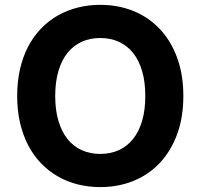

<svg xmlns="http://www.w3.org/2000/svg" viewBox="-20 -757 822 787"><path d="M391 -737.2Q463.4 -737.2 525.6 -712.4Q587.7 -687.5 633.5 -639.7Q679.3 -592 705.4 -522.4Q731.5 -452.8 731.5 -363.6Q731.5 -274.5 705.4 -204.9Q679.3 -135.3 633.5 -87.5Q587.7 -39.8 525.6 -14.9Q463.4 9.9 391 9.9Q342.7 9.9 298.5 -1.2Q254.3 -12.4 216.4 -34.3Q178.6 -56.1 147.9 -88.1Q117.2 -120 95.5 -161.6Q73.9 -203.1 62.1 -253.7Q50.4 -304.3 50.4 -363.6Q50.4 -423.3 62.1 -474.1Q73.9 -524.9 95.5 -566.2Q117.2 -607.6 147.9 -639.6Q178.6 -671.5 216.4 -693.2Q254.3 -714.8 298.5 -726Q342.7 -737.2 391 -737.2ZM391 -126.1Q432.9 -126.1 467 -141.5Q501.1 -157 525.2 -187.1Q549.4 -217.3 562.5 -261.5Q575.6 -305.8 575.6 -363.6Q575.6 -421.5 562.5 -465.9Q549.4 -510.3 525.2 -540.3Q501.1 -570.3 467 -585.8Q432.9 -601.2 391 -601.2Q349.1 -601.2 315 -585.8Q280.9 -570.3 256.7 -540.3Q232.6 -510.3 219.5 -465.9Q206.3 -421.5 206.3 -363.6Q206.3 -305.8 219.5 -261.5Q232.6 -217.3 256.7 -187.1Q280.9 -157 315 -141.5Q349.1 -126.1 391 -126.1Z"/></svg>

Font: Cannonade
Style: Bold
Weight: 700
Designer: Rasmus Andersson
Foundry: rsms
Version: Version 3.012;git-f93a4a705